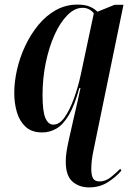

<svg xmlns="http://www.w3.org/2000/svg" viewBox="-20 -566 587 835"><path d="M367 249Q324 249 295 223.5Q266 198 266 137Q266 115 269.5 92.5Q273 70 280 39Q291 -10 299.5 -47.5Q308 -85 315.5 -117Q323 -149 330 -183H325Q304 -106 278.5 -64Q253 -22 224 -6Q195 10 164 10Q118 10 91.5 -14.5Q65 -39 53.5 -78Q42 -117 42 -162Q42 -210 54 -263Q66 -316 89.5 -366Q113 -416 146.5 -457Q180 -498 223 -522Q266 -546 317 -546Q349 -546 369.5 -537.5Q390 -529 404 -515L478 -545H517L387 86Q381 114 379 134Q377 154 377 169Q377 196 384.5 209.5Q392 223 413 223Q439 223 461.5 205Q484 187 503 168L508 176Q483 205 448 227Q413 249 367 249ZM212 -24Q239 -24 261.5 -56.5Q284 -89 302 -139Q320 -189 331 -240L388 -508Q369 -532 339 -532Q305 -532 273.5 -500.5Q242 -469 217.5 -415Q193 -361 179 -293Q165 -225 165 -153Q165 -81 177.5 -52.5Q190 -24 212 -24Z"/></svg>

Font: Noto Serif Display ExtraCondensed
Style: Bold Italic
Weight: 700
Width: 2
Italic angle: -12°
Designer: Monotype Design Team
Foundry: Monotype Imaging Inc.
Version: Version 2.009